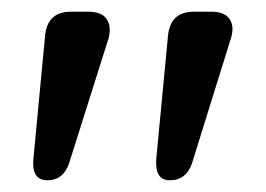

<svg xmlns="http://www.w3.org/2000/svg" viewBox="-20 -720 454 328"><path d="M57 -659Q61 -700 101 -700H131Q154 -700 162.5 -687Q171 -674 165 -653L98 -441Q88 -412 61 -412Q34 -412 37 -448ZM267 -659Q271 -700 311 -700H341Q364 -700 372.5 -687Q381 -674 374 -653L308 -441Q298 -412 270 -412Q244 -412 247 -449Z"/></svg>

Font: Quicksand Light SemiBold
Style: Regular
Weight: 600
Version: Version 3.004